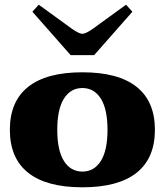

<svg xmlns="http://www.w3.org/2000/svg" viewBox="-20 -788 702 818"><path d="M118 -738 145 -768 287 -665Q317 -644 331 -644Q345 -644 375 -665L517 -768L544 -738L381 -553H281ZM22 -235Q22 -356 100 -418Q178 -480 331 -480Q484 -480 562 -418Q640 -356 640 -235Q640 -114 562 -52Q484 10 331 10Q178 10 100 -52Q22 -114 22 -235ZM438 -235Q438 -323 409.5 -368Q381 -413 331 -413Q281 -413 252.5 -368Q224 -323 224 -235Q224 -147 252.5 -102Q281 -57 331 -57Q381 -57 409.5 -102Q438 -147 438 -235Z"/></svg>

Font: Taviraj Black
Style: Regular
Weight: 900
Designer: Katatrad Team
Foundry: CadsonDemak
Version: Version 1.001